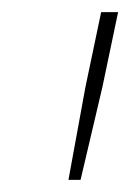

<svg xmlns="http://www.w3.org/2000/svg" viewBox="-20 -749 215 317"><path d="M93 -452 121 -605 147 -729H175L149 -605L113 -452Z"/></svg>

Font: Hubot Sans Condensed ExtraLight
Style: Italic
Weight: 200
Width: 3
Italic angle: -12.0243°
Designer: Deni Anggara
Foundry: GitHub, Inc., Subsidiary of Microsoft Corporation
Version: Version 2.000